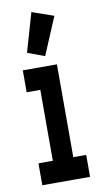

<svg xmlns="http://www.w3.org/2000/svg" viewBox="-82 -737 414 776"><g transform="rotate(-10 125.0 -348.5)"><path d="M27 0V-90H86V-381H30V-471H170V-90H223V0ZM129 -512 59 -538 105 -697 194 -666Z"/></g></svg>

Font: Inconsolata UltraCondensed Black
Style: Regular
Weight: 900
Width: 1
Monospace: yes
Designer: Raph Levien, Cyreal, Brenton Simpson
Foundry: Raph Levien, Cyreal, Google
Version: Version 3.001; ttfautohint (v1.8.2.53-6de2)